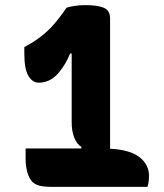

<svg xmlns="http://www.w3.org/2000/svg" viewBox="-20 -730 640 750"><path d="M80 -150H298V-156Q280 -167 270 -192.5Q260 -218 260 -252V-521H254Q245 -499 234.5 -481.5Q224 -464 212 -449Q178 -407 131 -407Q107 -407 91 -433.5Q75 -460 75 -521V-546Q107 -563 131.5 -581Q156 -599 177 -620Q196 -640 214.5 -664.5Q233 -689 240 -700Q252 -704 272 -707Q292 -710 312 -710Q362 -710 386 -699.5Q410 -689 410 -658V-149Q488 -145 525 -116Q562 -87 562 -43Q562 -18 556 0H187Q153 0 135 -4.5Q117 -9 106 -20Q93 -34 86.5 -58Q80 -82 80 -110Z"/></svg>

Font: Recursive Mn Csl St XBd
Style: Regular
Weight: 800
Monospace: yes
Version: Version 1.079;hotconv 1.0.112;makeotfexe 2.5.65598; ttfautoh